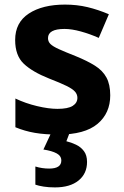

<svg xmlns="http://www.w3.org/2000/svg" viewBox="-20 -576 542 836"><path d="M460 -161Q460 -83 404.5 -36.5Q349 10 234 10Q176 10 132 2.5Q88 -5 47 -22V-147Q91 -126 141.5 -114Q192 -102 230 -102Q276 -102 296.5 -115Q317 -128 317 -150Q317 -165 306.5 -177Q296 -189 269.5 -202Q243 -215 194 -234Q121 -263 83.5 -298.5Q46 -334 46 -402Q46 -478 105.5 -517Q165 -556 263 -556Q315 -556 361 -545Q407 -534 454 -514L410 -411Q372 -428 332 -439Q292 -450 261 -450Q189 -450 189 -410Q189 -395 199.5 -384.5Q210 -374 236.5 -362Q263 -350 311 -331Q360 -311 393.5 -290Q427 -269 443.5 -238.5Q460 -208 460 -161ZM359 129Q359 180 322 210Q285 240 219 240Q192 240 170 236.5Q148 233 134 228V149Q163 158 194 158Q247 158 247 123Q247 103 227 92Q207 81 169 75L204 0H284L269 39Q290 44 311 54Q332 64 345.5 82Q359 100 359 129Z"/></svg>

Font: Noto Sans Thai Looped
Style: Bold
Weight: 700
Designer: Sasikarn Vongin, Ben Mitchell
Foundry: The Fontpad Ltd
Version: Version 1.001; ttfautohint (v1.8.4.7-5d5b)